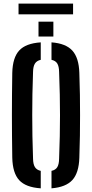

<svg xmlns="http://www.w3.org/2000/svg" viewBox="-20 -1044 514 1072"><path d="M207.5 7.5Q124 2 87.2 -38Q50.5 -78 48.5 -163.5Q47.5 -229.5 47 -287.8Q46.5 -346 46.5 -401.5Q46.5 -457 47 -514.8Q47.5 -572.5 48.5 -637Q50.5 -722 87.2 -762Q124 -802 207.5 -807.5V-710Q185 -705 175 -689Q165 -673 164.5 -642.5Q162 -577.5 161 -518.2Q160 -459 160 -401.8Q160 -344.5 161 -284.8Q162 -225 164.5 -158Q165 -127 175 -111Q185 -95 207.5 -90ZM267.5 7.5V-90Q290.5 -95 300 -111Q309.5 -127 310 -158Q312.5 -224 313.8 -283.5Q315 -343 315 -400.2Q315 -457.5 313.8 -517Q312.5 -576.5 310 -642.5Q309.5 -673 300 -689Q290.5 -705 267.5 -710V-807.5Q348 -801.5 384.2 -761.2Q420.5 -721 423 -637Q425.5 -572 426.2 -514.2Q427 -456.5 427 -400.8Q427 -345 426.2 -287Q425.5 -229 423 -163.5Q420.5 -79 384.2 -39Q348 1 267.5 7.5ZM195 -840V-923H278V-840ZM83.5 -1024H388V-964H83.5Z"/></svg>

Font: Big Shoulders Stencil Text Thin
Style: Bold
Weight: 700
Version: Version 2.001